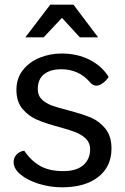

<svg xmlns="http://www.w3.org/2000/svg" viewBox="-20 -788 532 818"><path d="M38 -98Q38 -116 50.5 -129.5Q63 -143 83 -146Q114 -101 153 -80Q192 -59 249 -59Q306 -59 335 -84.5Q364 -110 364 -152Q364 -179 346.5 -196.5Q329 -214 302.5 -224.5Q276 -235 231 -247Q172 -263 136.5 -278.5Q101 -294 75.5 -324.5Q50 -355 50 -405Q50 -455 78 -490Q106 -525 150 -542.5Q194 -560 242 -560Q309 -560 361.5 -533.5Q414 -507 443 -460Q431 -443 417 -433Q403 -423 391 -423Q376 -423 364 -437Q316 -493 241 -493Q195 -493 168 -472Q141 -451 141 -408Q141 -381 158 -364.5Q175 -348 201 -338.5Q227 -329 271 -318Q331 -302 367 -287Q403 -272 429 -240Q455 -208 455 -155Q455 -78 398.5 -34Q342 10 245 10Q193 10 145 -5Q97 -20 67.5 -44.5Q38 -69 38 -98ZM194 -768H293L398 -629H320L244 -712L166 -629H88Z"/></svg>

Font: Krub Medium
Style: Regular
Weight: 500
Designer: Ekaluck Peanpanawate
Foundry: Cadson Demak Co.,Ltd.
Version: Version 1.000; ttfautohint (v1.6)